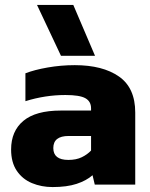

<svg xmlns="http://www.w3.org/2000/svg" viewBox="-20 -748 608 778"><path d="M227 -522 130 -728H277L365 -522ZM193 10Q148 10 109.5 -6Q71 -22 48 -56Q25 -90 25 -142Q25 -217 75 -258.5Q125 -300 226 -300H349V-309Q349 -337 326 -350Q303 -363 245 -363Q163 -363 83 -338V-451Q119 -465 173 -474.5Q227 -484 283 -484Q396 -484 462 -438Q528 -392 528 -292V0H364L355 -38Q330 -16 290.5 -3Q251 10 193 10ZM257 -100Q289 -100 311.5 -111Q334 -122 349 -138V-197H258Q196 -197 196 -148Q196 -100 257 -100Z"/></svg>

Font: Kanit
Style: Bold
Weight: 700
Designer: Katatrad Team
Foundry: CadsonDemak
Version: Version 2.000; ttfautohint (v1.8.3)